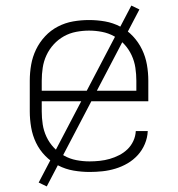

<svg xmlns="http://www.w3.org/2000/svg" viewBox="-20 -610 640 690"><path d="M302 8Q273 8 244 3Q215 -2 189 -15.5Q163 -29 142.5 -50Q122 -71 109.5 -97Q97 -123 92 -152Q87 -181 87 -210V-320Q87 -349 92 -377.5Q97 -406 109.5 -432Q122 -458 142 -479.5Q162 -501 188 -514.5Q214 -528 242.5 -533Q271 -538 300 -538Q329 -538 357.5 -533Q386 -528 412 -514.5Q438 -501 458 -479.5Q478 -458 490.5 -432Q503 -406 508 -377.5Q513 -349 513 -320V-246H130V-210Q130 -186 133.5 -163Q137 -140 147 -118.5Q157 -97 173.5 -79.5Q190 -62 210.5 -50.5Q231 -39 254.5 -34.5Q278 -30 302 -30Q320 -30 338.5 -32Q357 -34 374.5 -39Q392 -44 408.5 -52.5Q425 -61 438 -73.5Q451 -86 459 -103Q467 -120 468 -139H511Q510 -115 500.5 -92.5Q491 -70 475 -52.5Q459 -35 438.5 -23Q418 -11 395 -4Q372 3 348.5 5.5Q325 8 302 8ZM130 -284H470V-320Q470 -343 466.5 -366.5Q463 -390 453 -411.5Q443 -433 427 -450.5Q411 -468 390.5 -479.5Q370 -491 346.5 -495.5Q323 -500 300 -500Q277 -500 253.5 -495.5Q230 -491 209.5 -479.5Q189 -468 173 -450.5Q157 -433 147 -411.5Q137 -390 133.5 -366.5Q130 -343 130 -320ZM148 60 119 46 452 -590 481 -576Z"/></svg>

Font: Iosevka Curly XLtEx
Style: Regular
Weight: 200
Width: 7
Monospace: yes
Designer: Belleve Invis
Foundry: Belleve Invis
Version: Version 11.1.0; ttfautohint (v1.8.3)